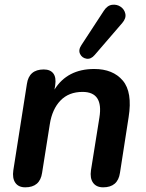

<svg xmlns="http://www.w3.org/2000/svg" viewBox="-20 -794 625 821"><path d="M88 7Q59 7 45.5 -12.5Q32 -32 37 -66L95 -435Q104 -497 167 -497Q195 -497 208 -480Q221 -463 216 -429L213 -411Q268 -499 383 -499Q463 -499 505 -449.5Q547 -400 530 -293L493 -55Q484 7 421 7Q392 7 378 -12.5Q364 -32 369 -66L405 -291Q423 -401 333 -401Q274 -401 238.5 -364Q203 -327 193 -263L160 -55Q151 7 88 7ZM385 -559Q369 -540 350 -543Q331 -546 322.5 -563Q314 -580 328 -601L424 -748Q439 -771 459.5 -773.5Q480 -776 496 -765Q512 -754 516 -735Q520 -716 503 -696Z"/></svg>

Font: Nunito
Style: Bold Italic
Weight: 700
Italic angle: -9°
Designer: Vernon Adams
Foundry: Vernon Adams
Version: Version 3.601; ttfautohint (v1.8.2.53-6de2)